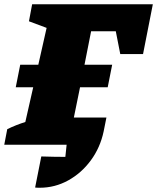

<svg xmlns="http://www.w3.org/2000/svg" viewBox="-39 -680 738 902"><path d="M148 202Q130 202 126 201L155 55Q187 56 215 56.5Q243 57 268 57Q271 26 274 0H-19L-5 -73Q15 -83 36.5 -91.5Q58 -100 80 -107L117 -270H35L56 -376H141L180 -549L97 -580L112 -660H679L633 -426H526L505 -533H389L358 -376H488L467 -270H337L308 -128H461L448 -63Q432 13 388 73Q344 133 281.5 167.5Q219 202 148 202Z"/></svg>

Font: Piazzolla SC Black
Style: Italic
Weight: 900
Italic angle: -11.3°
Designer: Juan Pablo del Peral
Foundry: Huerta Tipografica
Version: Version 1.330